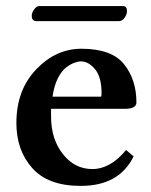

<svg xmlns="http://www.w3.org/2000/svg" viewBox="-20 -605 501 635"><path d="M374 -535.2H100.1Q85 -535.2 85 -553.2Q85 -563 93 -574Q101.1 -585 109.9 -585H386.2Q400.4 -585 399.9 -567.9Q399.9 -556.6 391.8 -545.9Q383.8 -535.2 374 -535.2ZM153.8 -285.2H314Q315.9 -287.1 315.9 -295.9Q315.9 -350.1 294.4 -376Q272.9 -401.9 248 -401.9Q238.3 -401.9 226.1 -397.5Q213.9 -393.1 199 -382.1Q184.1 -371.1 171.4 -346.2Q158.7 -321.3 153.8 -285.2ZM397 -108.9 421.9 -87.9Q374 10.3 246.1 9.8Q139.2 9.8 86.7 -49.1Q34.2 -107.9 34.2 -198.2Q34.2 -307.1 99.6 -375.5Q165 -443.8 249 -443.8Q349.1 -443.8 390.1 -392.8Q431.2 -341.8 431.2 -266.1Q431.2 -245.1 392.1 -245.1H148.9V-219.2Q148.9 -145 188 -95.5Q227.1 -45.9 285.2 -45.9Q345.2 -45.9 397 -108.9Z"/></svg>

Font: Linux Libertine
Style: Semibold
Weight: 600
Designer: Philipp H. Poll
Foundry: Philipp H. Poll
Version: Version 5.1.2 ; ttfautohint (v0.9)